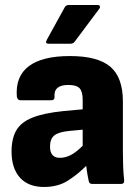

<svg xmlns="http://www.w3.org/2000/svg" viewBox="-20 -732 558 764"><path d="M155 12Q93 12 59.5 -25Q26 -62 26 -129Q26 -181 45 -213.5Q64 -246 109 -264Q154 -282 232 -290L309 -297V-335Q309 -368 296.5 -381Q284 -394 252 -394Q193 -394 197 -347Q198 -333 183 -333H62Q49 -333 47 -348Q41 -428 94.5 -468.5Q148 -509 258 -509Q369 -509 419 -466.5Q469 -424 469 -328V-129Q469 -98 470 -70.5Q471 -43 474 -15Q476 0 461 0H347Q335 0 333 -12Q328 -33 323 -72Q288 -37 249 -12.5Q210 12 155 12ZM179 -149Q179 -104 218 -104Q240 -104 261.5 -115Q283 -126 309 -152V-216L256 -211Q213 -207 196 -193Q179 -179 179 -149ZM174 -558Q158 -558 166 -573L237 -702Q242 -712 253 -712H369Q376 -712 377.5 -707Q379 -702 375 -697L277 -566Q271 -558 260 -558Z"/></svg>

Font: Sofia Sans Black
Style: Regular
Weight: 900
Designer: Botio Nikoltchev, Ani Petrova
Foundry: lettersoup
Version: Version 4.100; ttfautohint (v1.8.3)